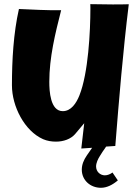

<svg xmlns="http://www.w3.org/2000/svg" viewBox="-20 -706 651 926"><path d="M37.6 -294.4C37.6 -193.4 98.1 -74.2 188 -34.7C207.5 -26.4 228 -22.9 250 -22.9C285.2 -22.9 321.3 -34.7 342.8 -60.1L386.2 -111.8L372.1 10.3L424.3 6.8L398.9 43.5C383.8 65.4 374.5 87.9 374.5 112.3C374.5 163.1 415.5 199.7 466.8 199.7C495.6 199.7 522.9 185.5 548.3 164.1L522.5 126C512.2 133.8 499 139.6 485.8 139.6C463.9 139.6 443.4 122.6 443.4 96.7C443.4 80.1 452.6 60.5 461.4 46.9C469.7 32.2 480.5 17.6 486.3 9.3L491.7 1L536.1 -2C554.2 -230 573.2 -458 601.1 -685.5C575.2 -684.6 549.3 -684.6 522.9 -684.6C487.3 -684.6 451.2 -685.1 415.5 -686C416 -679.7 416 -673.8 416 -667.5C416 -554.2 405.8 -353.5 363.3 -246.6C348.1 -208 322.8 -169.9 282.7 -169.9C222.2 -169.9 217.8 -267.6 217.8 -311C217.8 -428.7 246.1 -543.5 274.9 -656.7C207 -655.8 139.2 -659.7 71.3 -662.6C44.9 -545.4 37.6 -416.5 37.6 -294.4Z"/></svg>

Font: Luckiest Guy
Style: Regular
Weight: 400
Designer: Astigmatic (AOETI)
Foundry: Astigmatic (AOETI)
Version: Version 1.001